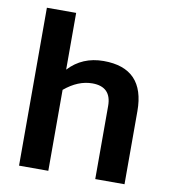

<svg xmlns="http://www.w3.org/2000/svg" viewBox="-79 -767 747 836"><g transform="rotate(10 294.0 -349.0)"><path d="M61 0V-698.2H190.4V-447.3Q251 -512.7 345.2 -512.7Q527.3 -512.7 527.3 -323.2V0H397.9V-323.2Q397.9 -408.2 313.5 -408.2Q250.5 -408.2 190.4 -357.9V0Z"/></g></svg>

Font: SansationBold
Style: Bold
Weight: 700
Designer: Bernd Montag
Version: Version 1.301